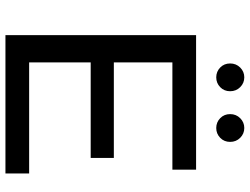

<svg xmlns="http://www.w3.org/2000/svg" viewBox="-126 -791 917 705"><g transform="rotate(90 332.5 -438.5)"><path d="M300 -788.5Q285 -774 264 -774Q243 -774 228 -788.5Q213 -803 213 -825Q213 -847 228 -862Q243 -877 264 -877Q285 -877 300 -862Q315 -847 315 -825Q315 -803 300 -788.5ZM486 -788.5Q471 -774 450 -774Q429 -774 414 -788.5Q399 -803 399 -825Q399 -847 414 -862Q429 -877 450 -877Q471 -877 486 -862Q501 -847 501 -825Q501 -803 486 -788.5ZM209 -313V-87H617V0H109V-700H603V-613H209V-398H560V-313Z"/></g></svg>

Font: false
Style: Regular
Weight: 500
Designer: Julieta Ulanovsky
Foundry: Julieta Ulanovsky
Version: Version 7.222;hotconv 1.0.109;makeotfexe 2.5.65596